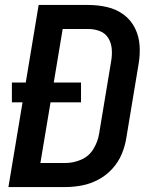

<svg xmlns="http://www.w3.org/2000/svg" viewBox="-20 -755 616 775"><path d="M14 0H244Q277 0 311 -6.5Q345 -13 377 -30Q409 -47 433.5 -74Q458 -101 471.5 -133.5Q485 -166 490 -199L539 -494Q546 -533 543.5 -571Q541 -609 524.5 -642Q508 -675 478.5 -696.5Q449 -718 412 -726.5Q375 -735 336 -735H136L84 -422H28V-342H71ZM143 -97 184 -342H307V-422H197L233 -638H336Q361 -638 383 -629.5Q405 -621 417 -601.5Q429 -582 431 -558Q433 -534 429 -510L380 -215Q375 -183 357 -153.5Q339 -124 307.5 -110.5Q276 -97 244 -97Z"/></svg>

Font: Iosevka Sparkle SmBdObl
Style: Regular
Weight: 600
Italic angle: -9°
Designer: Belleve Invis
Foundry: Belleve Invis
Version: Version 4.5.0; ttfautohint (v1.8.3)